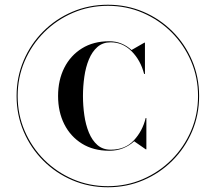

<svg xmlns="http://www.w3.org/2000/svg" viewBox="-20 -780 910 810"><path d="M50 -375Q50 -455 79.8 -524.8Q109.5 -594.5 162.5 -647.5Q215.5 -700.5 285.2 -730.2Q355 -760 435 -760Q515 -760 584.8 -730.2Q654.5 -700.5 707.5 -647.5Q760.5 -594.5 790.2 -524.8Q820 -455 820 -375Q820 -295 790.2 -225.2Q760.5 -155.5 707.5 -102.5Q654.5 -49.5 584.8 -19.8Q515 10 435 10Q355 10 285.2 -19.8Q215.5 -49.5 162.5 -102.5Q109.5 -155.5 79.8 -225.2Q50 -295 50 -375ZM54.5 -375Q54.5 -296.5 84.2 -227.5Q114 -158.5 166.2 -106.2Q218.5 -54 287.5 -24.2Q356.5 5.5 435 5.5Q513.5 5.5 582.5 -24.2Q651.5 -54 703.8 -106.2Q756 -158.5 785.8 -227.5Q815.5 -296.5 815.5 -375Q815.5 -453.5 785.8 -522.5Q756 -591.5 703.8 -643.8Q651.5 -696 582.5 -725.8Q513.5 -755.5 435 -755.5Q356.5 -755.5 287.5 -725.8Q218.5 -696 166.2 -643.8Q114 -591.5 84.2 -522.5Q54.5 -453.5 54.5 -375ZM597.5 -282V-150H595L546 -184Q526 -165.5 499.8 -154.8Q473.5 -144 441 -144Q374 -144 325.8 -174Q277.5 -204 251.2 -256Q225 -308 225 -375Q225 -442 251.2 -494Q277.5 -546 325.8 -576Q374 -606 441 -606Q469 -606 492.5 -596.2Q516 -586.5 535 -569L589 -600H591.5V-468H588Q573 -526 535.2 -563.8Q497.5 -601.5 447 -601.5Q413.5 -601.5 391 -581.8Q368.5 -562 355 -529.2Q341.5 -496.5 335.8 -456.2Q330 -416 330 -375Q330 -334 335.8 -293.8Q341.5 -253.5 355 -220.8Q368.5 -188 391 -168.2Q413.5 -148.5 447 -148.5Q508 -148.5 544.8 -188Q581.5 -227.5 594.5 -282Z"/></svg>

Font: Bodoni* 36pt
Style: Bold
Weight: 700
Version: Version 2.3